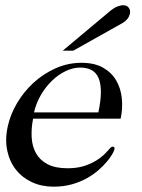

<svg xmlns="http://www.w3.org/2000/svg" viewBox="-20 -700 540 728"><path d="M105.5 -250Q98.1 -212.4 100.1 -178.5Q102.1 -144.5 116.7 -118.7Q131.3 -92.8 160.4 -77.4Q189.5 -62 236.3 -62Q268.6 -62 294.7 -69.3Q320.8 -76.7 345.7 -91.8Q361.3 -101.6 371.3 -110.8Q381.3 -120.1 387.7 -127.4Q394 -134.8 398.4 -139.4Q402.8 -144 407.2 -144Q416.5 -144 413.6 -132.8Q412.6 -127.9 405.8 -115.7Q398.9 -103.5 386 -87.9Q373 -72.3 354 -55.4Q335 -38.6 309.8 -24.4Q284.7 -10.3 252.9 -1.2Q221.2 7.8 182.6 7.8Q138.2 7.8 101.6 -9Q64.9 -25.9 40.8 -56.2Q16.6 -86.4 7.6 -128.4Q-1.5 -170.4 9.3 -220.2Q19 -265.6 44.7 -309.1Q70.3 -352.5 107.4 -386.5Q144.5 -420.4 191.2 -441.2Q237.8 -461.9 289.1 -461.9Q337.9 -461.9 370.4 -443.6Q402.8 -425.3 420.4 -395.3Q438 -365.2 441.9 -327.4Q445.8 -289.6 437.5 -250ZM353 -273.9Q362.8 -320.3 362.5 -352.5Q362.3 -384.8 353.3 -405Q344.2 -425.3 326.7 -434.6Q309.1 -443.8 284.2 -443.8Q257.3 -443.8 229.5 -430.7Q201.7 -417.5 177.7 -394.5Q153.8 -371.6 135.5 -340.6Q117.2 -309.6 108.9 -273.9ZM217.8 -507.8 399.9 -660.2Q412.6 -670.4 425 -675.3Q437.5 -680.2 447.3 -680.2Q460.9 -680.2 468 -670.9Q475.1 -661.6 472.7 -648.9Q470.2 -636.7 462.4 -627.4Q454.6 -618.2 444.8 -612.8L257.8 -507.8Z"/></svg>

Font: XB Zar
Style: Italic
Weight: 400
Italic angle: -12°
Designer: Behnam
Foundry: Irmug
Version: Version 8.005 2009